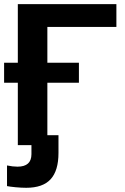

<svg xmlns="http://www.w3.org/2000/svg" viewBox="-20 -708 607 936"><path d="M0 -402.3H66.9V-688H547.4V-576.7H210.9V-402.3H364.7V-304.7H210.9V-48.8H265.1V37.6Q265.1 124 226.8 165.8Q188.5 207.5 107.9 207.5Q84.5 207.5 56.2 204.8Q27.8 202.1 14.2 199.2V98.6Q42.5 104.5 65.4 104.5Q133.3 104.5 133.3 43.5V-0.5H66.9V-304.7H0Z"/></svg>

Font: Arial
Style: Bold
Weight: 700
Designer: Steve Matteson
Foundry: Ascender Corporation
Version: Version 2.00.3